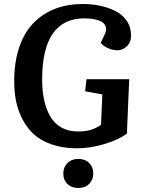

<svg xmlns="http://www.w3.org/2000/svg" viewBox="-20 -735 714 970"><path d="M632.8 -335 621.1 -60.1Q582 -30.3 510.3 -8.1Q438.5 14.2 368.2 14.2Q296.9 14.2 241.2 -5.4Q185.5 -24.9 150.6 -56.9Q115.7 -88.9 92.8 -133.8Q69.8 -178.7 60.8 -225.6Q51.8 -272.5 51.8 -325.2Q51.8 -421.9 77.4 -496.8Q103 -571.8 149.4 -619.1Q195.8 -666.5 258.5 -690.7Q321.3 -714.8 397.9 -714.8Q441.9 -714.8 482.9 -706.5Q523.9 -698.2 560.8 -680.4Q597.7 -662.6 619.9 -630.4Q642.1 -598.1 642.1 -555.2Q642.1 -521.5 620.8 -501.2Q599.6 -481 573.2 -481Q548.8 -481 525.9 -491.5Q502.9 -502 488.8 -518.1L508.8 -561Q518.6 -580.1 515.6 -594Q512.7 -607.9 503.7 -617.2Q494.6 -626.5 477.8 -632.1Q460.9 -637.7 443.1 -639.9Q425.3 -642.1 404.8 -642.1Q300.3 -642.1 246.6 -564.9Q192.9 -487.8 192.9 -333Q192.9 -277.8 202.4 -232.2Q211.9 -186.5 232.4 -149.4Q252.9 -112.3 288.8 -91.6Q324.7 -70.8 373 -70.8Q413.1 -70.8 439.2 -79.1Q465.3 -87.4 490.2 -104L497.1 -257.8L410.2 -273.9L417 -335ZM299.8 142.1Q299.8 109.4 320.8 88.6Q341.8 67.9 376 67.9Q409.7 67.9 430.4 88.4Q451.2 108.9 451.2 141.1Q451.2 173.3 430.4 194.1Q409.7 214.8 376 214.8Q341.8 214.8 320.8 194.6Q299.8 174.3 299.8 142.1Z"/></svg>

Font: Literata Book
Style: Bold Italic
Weight: 700
Italic angle: -3°
Designer: Latin by Veronika Burian and Jose Scaglione. Greek by Irene Vlachou. Cyrillic by Vera Evstafieva
Foundry: TypeTogether
Version: Version 1.003;PS 001.003;hotconv 1.0.88;makeotf.lib2.5.64775